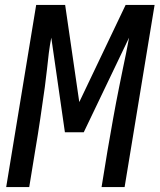

<svg xmlns="http://www.w3.org/2000/svg" viewBox="-20 -755 644 775"><path d="M5 0 126 -735H243L300 -343L487 -735H604L483 0H390L414 -147Q425 -211 436.5 -275.5Q448 -340 461 -404L476 -478Q483 -509 489 -540.5Q495 -572 501 -603L318 -221H242L187 -603Q181 -572 177 -540.5Q173 -509 170 -478L161 -404Q152 -340 142.5 -275.5Q133 -211 122 -147L98 0Z"/></svg>

Font: Iosevka Md Ex Obl
Style: Regular
Weight: 500
Width: 7
Italic angle: -9°
Monospace: yes
Designer: Belleve Invis
Foundry: Belleve Invis
Version: Version 32.5.0; ttfautohint (v1.8.4)